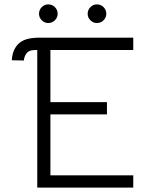

<svg xmlns="http://www.w3.org/2000/svg" viewBox="-20 -856 674 876"><path d="M104 -616Q98 -610 93.5 -599.5Q89 -589 89 -580L34 -581Q36 -628 64 -656Q79 -670 99.5 -676.5Q120 -683 151 -684H588V-628H210V-390H468V-334H210V-56H588V0H150V-628Q130 -628 120.5 -625.5Q111 -623 104 -616ZM158 -793Q158 -811 170.5 -823.5Q183 -836 200 -836Q218 -836 230.5 -823.5Q243 -811 243 -793Q243 -776 230.5 -763.5Q218 -751 200 -751Q183 -751 170.5 -763.5Q158 -776 158 -793ZM380 -793Q380 -811 392.5 -823.5Q405 -836 422 -836Q440 -836 452.5 -823.5Q465 -811 465 -793Q465 -776 452.5 -763.5Q440 -751 422 -751Q405 -751 392.5 -763.5Q380 -776 380 -793Z"/></svg>

Font: Bellota
Style: Regular
Weight: 400
Designer: Kemie Guaida
Foundry: Kemie Guaida
Version: Version 4.001